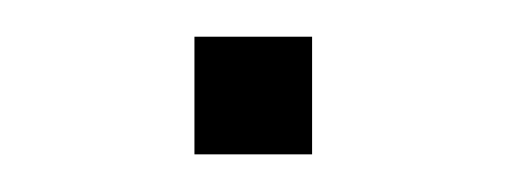

<svg xmlns="http://www.w3.org/2000/svg" viewBox="-20 -82 269 102"><path d="M83.3 -62.5V0H145.8V-62.5Z"/></svg>

Font: Manrope Thin
Style: Regular
Weight: 100
Width: 4
Designer: Michael Sharanda
Foundry: Michael Sharanda
Version: Version 2.000;PS 002.000;hotconv 1.0.88;makeotf.lib2.5.64775